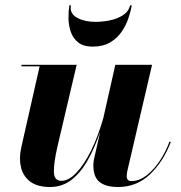

<svg xmlns="http://www.w3.org/2000/svg" viewBox="-20 -709 696 738"><path d="M252.4 -688.7Q247.1 -656.5 276.5 -640.7Q305.9 -625 346.4 -625Q373.5 -625 402.1 -630.7Q430.7 -636.5 452.4 -650.4Q474.1 -664.3 480.5 -688.7H486.3Q482.7 -665.8 473.4 -638.4Q464.1 -611.1 447 -586.3Q429.9 -561.5 402.8 -545.7Q375.7 -529.8 336.4 -529.8Q300.8 -529.8 280.8 -545.7Q260.7 -561.5 252.2 -586.3Q243.7 -611.1 243.3 -638.4Q242.9 -665.8 246.6 -688.7ZM274.7 -460 200.4 -144Q187 -84.7 187.1 -49.3Q187.3 -13.9 216.1 -13.9Q243.7 -13.9 273.3 -44.8Q303 -75.7 330 -130Q356.9 -184.3 377 -254.6L423.3 -460H564.5L469 -50Q468.3 -45.7 467.7 -40.6Q467 -35.6 467 -32Q467 -12.9 485.1 -12.9Q514.4 -12.9 542.6 -34.4Q570.8 -55.9 594 -90.7Q617.2 -125.5 631.6 -165L636.5 -163.1Q607.9 -88.1 556.8 -39.2Q505.6 9.8 433.6 9.8Q387.2 9.8 363 -9.2Q338.9 -28.1 338.9 -73Q338.9 -83.3 340.8 -95L365.2 -202.9Q344.7 -142.6 318 -94.5Q291.3 -46.4 255.5 -18.3Q219.7 9.8 172.4 9.8Q123.8 9.8 96.3 -10.9Q68.8 -31.5 60.7 -65.8Q52.5 -100.1 61.5 -141.1L132.3 -454.1H62.5V-460Z"/></svg>

Font: Bodoni* 36
Style: Bold Italic
Weight: 700
Italic angle: -13°
Version: Version 2.000; ttfautohint (v1.8.1)